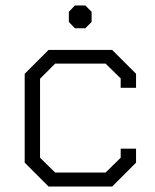

<svg xmlns="http://www.w3.org/2000/svg" viewBox="-20 -680 566 700"><path d="M70 -87V-411L157 -498H389L476 -411V-360H420V-394L365 -448H181L126 -393V-105L181 -51H365L420 -105V-138H476V-87L389 0H157ZM231 -600V-637L253 -660H291L314 -637V-600L291 -577H253Z"/></svg>

Font: Chakra Petch Light
Style: Regular
Weight: 300
Designer: Katatrad Aksorn Co.,Ltd.
Foundry: Cadson Demak Co.,Ltd.
Version: Version 1.000; ttfautohint (v1.6)